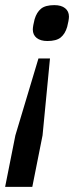

<svg xmlns="http://www.w3.org/2000/svg" viewBox="-22 -551 318 749"><path d="M-2 178 38 -23 128 -323H173L144 -23L104 178ZM163 -391Q136 -391 121 -403Q106 -415 106 -436Q106 -442 108 -453.5Q110 -465 113 -476Q121 -503 138 -517Q155 -531 190 -531Q217 -531 232 -519Q247 -507 247 -486Q247 -480 245 -468.5Q243 -457 240 -446Q232 -419 215 -405Q198 -391 163 -391Z"/></svg>

Font: IBM Plex Sans Cond Medm
Style: Italic
Weight: 500
Width: 3
Italic angle: -11°
Designer: Mike Abbink, Paul van der Laan, Pieter van Rosmalen
Foundry: Bold Monday
Version: Version 1.3